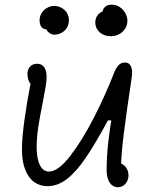

<svg xmlns="http://www.w3.org/2000/svg" viewBox="-20 -785 660 822"><path d="M436.5 -57.5Q436.5 -113.5 443.5 -176.5Q450.5 -239.5 463 -308L471.5 -269.5H442Q388 -169.5 347.2 -109.5Q306.5 -49.5 266.8 -18.8Q227 12 183.5 12Q151 12 126.5 -5.5Q102 -23 88 -58.2Q74 -93.5 74 -145.5Q74 -192.5 84.2 -268Q94.5 -343.5 108 -412.5Q113 -434.5 117.5 -456.5L131 -416Q121.5 -416 113.8 -423Q106 -430 101.8 -442.2Q97.5 -454.5 97.5 -468.5Q97.5 -488 108.8 -500Q120 -512 139 -512Q152 -512 161 -505.5Q170 -499 174.8 -486.2Q179.5 -473.5 179.5 -455.5Q179.5 -438.5 176 -416.8Q172.5 -395 163 -346.5Q150.5 -285 143.8 -240.8Q137 -196.5 137 -155.5Q137 -123 143 -99.5Q149 -76 160.8 -63.2Q172.5 -50.5 189.5 -50.5Q229 -50.5 280.5 -117.2Q332 -184 381.8 -281Q431.5 -378 467.5 -471Q476.5 -494.5 487.8 -506Q499 -517.5 514.5 -517.5Q533.5 -517.5 541 -500.2Q548.5 -483 544 -455Q543.5 -449.5 542.5 -444Q522 -308 510 -212.5Q498 -117 498 -59L480.5 -88Q494.5 -88 505.8 -81Q517 -74 523.5 -61.8Q530 -49.5 530 -34.5Q530 -20 524 -8.5Q518 3 507.8 9.8Q497.5 16.5 485 16.5Q471.5 16.5 460.5 8.5Q449.5 0.5 443 -16.2Q436.5 -33 436.5 -57.5ZM465 -741.5 420.5 -727.5Q417 -742 427.5 -753.5Q438 -765 459.5 -765Q476.5 -765 491.8 -755.2Q507 -745.5 516.2 -729.5Q525.5 -713.5 525.5 -696Q525.5 -679 516.8 -664Q508 -649 491.8 -639.5Q475.5 -630 454 -630Q435 -630 420 -637.8Q405 -645.5 396.5 -658.8Q388 -672 388 -688.5Q388 -708.5 399.2 -721.5Q410.5 -734.5 428.2 -739.5Q446 -744.5 465 -741.5ZM169.5 -703.5 185 -660.5Q170.5 -657 160 -666.8Q149.5 -676.5 149.5 -698Q149.5 -715 158.2 -729Q167 -743 181.5 -751.2Q196 -759.5 212 -759.5Q228 -759.5 242.5 -752Q257 -744.5 266 -730.5Q275 -716.5 275 -698Q275 -679.5 266 -665.5Q257 -651.5 242.5 -644Q228 -636.5 212 -636.5Q200 -636.5 189.2 -645.8Q178.5 -655 172.8 -670.5Q167 -686 169.5 -703.5Z"/></svg>

Font: Monaspace Radon Var
Style: Regular
Weight: 400
Designer: Riley Cran and the Lettermatic Team
Version: Version 1.000 (Monaspace Radon Var)